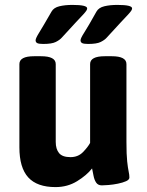

<svg xmlns="http://www.w3.org/2000/svg" viewBox="-20 -754 597 782"><path d="M435 -525Q495 -525 495 -493V-176Q495 -124 498 -96.5Q501 -69 504 -55.5Q507 -42 507 -31Q507 -22 493.5 -16Q480 -10 460.5 -6Q441 -2 422.5 -0.5Q404 1 395 1Q379 1 371.5 -10.5Q364 -22 361 -38Q358 -54 355 -68Q333 -40 294 -16Q255 8 206 8Q131 8 95 -31.5Q59 -71 59 -154V-493Q59 -525 119 -525H147Q207 -525 207 -493V-176Q207 -147 220.5 -130.5Q234 -114 267 -114Q298 -114 318 -134.5Q338 -155 347 -172V-493Q347 -525 407 -525ZM458 -734Q518 -734 518 -720Q518 -716 515 -711Q512 -706 502 -695Q492 -684 471 -662Q450 -640 414 -600Q406 -591 390 -583Q374 -575 339 -575Q321 -575 314.5 -578.5Q308 -582 308 -590Q308 -598 323.5 -622Q339 -646 373 -707Q382 -723 405 -728.5Q428 -734 458 -734ZM275 -734Q335 -734 335 -720Q335 -716 332 -711Q329 -706 319 -695Q309 -684 288 -662Q267 -640 231 -600Q223 -591 207 -583Q191 -575 156 -575Q138 -575 131.5 -578.5Q125 -582 125 -590Q125 -598 140 -622Q155 -646 190 -707Q199 -723 222 -728.5Q245 -734 275 -734Z"/></svg>

Font: Asap VF Beta
Style: Regular
Weight: 400
Designer: Pablo Cosgaya
Foundry: Pablo Cosgaya
Version: Version 1.007